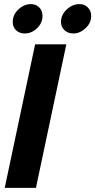

<svg xmlns="http://www.w3.org/2000/svg" viewBox="-20 -915 464 935"><path d="M42 -808Q42 -843 69.5 -869Q97 -895 130 -895Q155 -895 171 -879Q187 -863 187 -838Q187 -803 160.5 -777.5Q134 -752 100 -752Q75 -752 58.5 -767.5Q42 -783 42 -808ZM277 -808Q277 -843 305 -869Q333 -895 367 -895Q392 -895 408 -878.5Q424 -862 424 -837Q424 -803 396.5 -777.5Q369 -752 337 -752Q311 -752 294 -768Q277 -784 277 -808ZM151 -699H303L155 0H3Z"/></svg>

Font: Prompt Semibold
Style: Italic
Weight: 600
Italic angle: -12°
Designer: Katatrad Team
Foundry: CadsonDemak
Version: Version 1.000